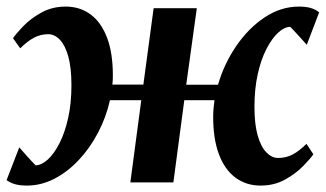

<svg xmlns="http://www.w3.org/2000/svg" viewBox="-26 -568 1014 598"><path d="M58 10Q35.5 10 20.2 5.5Q5 1 -5.5 -7L34 -109Q39 -103.5 45.5 -96Q52 -88.5 59.2 -80.5Q66.5 -72.5 73.2 -65.2Q80 -58 85 -53Q103.5 -53.5 123 -71.2Q142.5 -89 159.2 -121.8Q176 -154.5 186.2 -200.2Q196.5 -246 196.5 -302.5Q196.5 -356.5 186.8 -391.8Q177 -427 160.5 -444.2Q144 -461.5 124 -461.5Q100 -461.5 79.2 -450.2Q58.5 -439 37 -417.5L14.5 -449Q24 -463 46.5 -486.5Q69 -510 102.8 -528.8Q136.5 -547.5 178.5 -547.5Q222.5 -547.5 255.5 -523.5Q288.5 -499.5 307 -451.8Q325.5 -404 325.5 -333Q325.5 -326 325.2 -318.5Q325 -311 324 -304.5H420.5L452.5 -542.5H587L554 -304H653Q672 -369.5 710 -425Q748 -480.5 798.5 -514Q849 -547.5 905 -547.5Q927 -547.5 942.2 -543Q957.5 -538.5 968 -529.5L929.5 -428.5Q924.5 -434 917.8 -441.5Q911 -449 903.8 -457Q896.5 -465 889.8 -472.2Q883 -479.5 878 -484.5Q859.5 -484 840.2 -466.2Q821 -448.5 804 -415.8Q787 -383 776.8 -337.2Q766.5 -291.5 766.5 -235Q766.5 -181.5 776.5 -146.2Q786.5 -111 803.5 -93.5Q820.5 -76 840 -76Q865 -76 885.8 -87Q906.5 -98 928.5 -120L950 -87.5Q941 -74 918.2 -50.8Q895.5 -27.5 862 -8.8Q828.5 10 785.5 10Q740.5 10 707 -15Q673.5 -40 655.5 -88.5Q637.5 -137 638 -206.5Q638 -218 639.2 -230.8Q640.5 -243.5 642 -256H548L514 0H380L414 -256H316.5Q304.5 -202.5 279.2 -154.5Q254 -106.5 219.2 -69.5Q184.5 -32.5 143.2 -11.2Q102 10 58 10Z"/></svg>

Font: Merriweather 48pt
Style: Bold Italic
Weight: 700
Italic angle: -7.8°
Version: Version 2.101